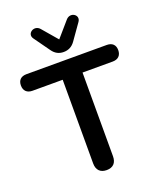

<svg xmlns="http://www.w3.org/2000/svg" viewBox="-173 -1052 968 1164"><g transform="rotate(-20 311.0 -470.0)"><path d="M311 -754C341 -754 366 -766 385 -793L457 -895C484 -934 428 -970 396 -933L311 -835L227 -933C195 -970 138 -933 165 -895L238 -793C257 -766 281 -754 311 -754ZM311 8C353 8 375 -16 375 -58V-598H570C605 -598 625 -618 625 -652C625 -686 605 -705 570 -705H52C17 -705 -3 -686 -3 -652C-3 -618 17 -598 52 -598H247V-58C247 -16 270 8 311 8Z"/></g></svg>

Font: Nunito
Style: Bold
Weight: 700
Designer: Vernon Adams
Foundry: Vernon Adams
Version: Version 3.602